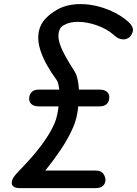

<svg xmlns="http://www.w3.org/2000/svg" viewBox="-20 -946 686 962"><path d="M79.5 -3.5Q60 -3.5 50.5 -9.5Q41 -15.5 39.2 -24.5Q37.5 -33.5 41.2 -43.8Q45 -54 52 -63.5Q59.5 -73.5 77 -91.5Q94.5 -109.5 117.5 -134.5Q140.5 -159.5 165.5 -190Q190.5 -220.5 213.5 -255.5Q236.5 -290.5 253.5 -328.5Q261.5 -347.5 266.2 -369.5Q271 -391.5 273.5 -413H175.5Q149 -413 137 -424.8Q125 -436.5 126 -454.5Q127.5 -473 138.8 -485Q150 -497 176 -497H277Q275 -513 271.8 -525.8Q268.5 -538.5 263.5 -545.5Q237.5 -580.5 215.5 -619.5Q193.5 -658.5 181.5 -697Q169.5 -735.5 172 -769Q174.5 -809.5 198.2 -841Q222 -872.5 267 -898Q293 -912.5 322.2 -919Q351.5 -925.5 383 -925.5Q428.5 -925.5 473.8 -913.5Q519 -901.5 558.5 -880.8Q598 -860 626 -834Q648 -811.5 646.2 -794.8Q644.5 -778 632 -763Q624.5 -754.5 611.8 -750.5Q599 -746.5 583 -750.8Q567 -755 550.5 -770.5Q516.5 -801 466.2 -818.8Q416 -836.5 370.5 -836.5Q351 -836.5 333.2 -832.8Q315.5 -829 303 -821.5Q287 -814 280.8 -801.8Q274.5 -789.5 273 -775Q271 -751.5 280.8 -723.2Q290.5 -695 308.5 -662.8Q326.5 -630.5 349.5 -595Q361.5 -578 367.8 -552.5Q374 -527 375.5 -497H478Q504 -497 516.5 -485.2Q529 -473.5 527.5 -455.5Q526.5 -436.5 514.8 -424.8Q503 -413 477.5 -413H372Q369.5 -385 363.2 -358.5Q357 -332 347.5 -310.5Q322.5 -252.5 284.5 -196.2Q246.5 -140 207 -91.5H459Q484 -91.5 495.5 -78Q507 -64.5 508.5 -46Q508.5 -26.5 496 -15Q483.5 -3.5 459 -3.5Z"/></svg>

Font: Edu AU VIC WA NT Pre Medium
Style: Regular
Weight: 500
Designer: Tina and Corey Anderson, Eben Sorkin, Mirko Velimirovic
Foundry: Google for Education
Version: Version 1.001